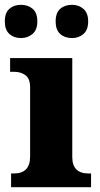

<svg xmlns="http://www.w3.org/2000/svg" viewBox="-32 -777 417 797"><path d="M-12 -688Q-12 -724 7 -740.5Q26 -757 55 -757Q84 -757 103.5 -740.5Q123 -724 123 -688Q123 -653 103 -636Q83 -619 55 -619Q26 -619 7 -636Q-12 -653 -12 -688ZM199 -688Q199 -724 218 -740.5Q237 -757 267 -757Q295 -757 314.5 -740Q334 -723 334 -688Q334 -653 314.5 -636Q295 -619 267 -619Q237 -619 218 -636Q199 -653 199 -688ZM14 -57H26Q93 -57 93 -127V-415Q93 -450 74 -464.5Q55 -479 26 -479H10V-536H268V-125Q268 -57 335 -57H346V0H14Z"/></svg>

Font: Noto Serif ExtraBold
Style: Regular
Weight: 800
Designer: Monotype Design Team
Foundry: Monotype Imaging Inc.
Version: Version 1.001